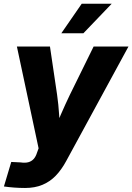

<svg xmlns="http://www.w3.org/2000/svg" viewBox="-38 -771 687 998"><path d="M-17.6 198.2 20.5 70.8 69.3 73.2Q92.3 76.7 108.9 72.3Q125.5 67.9 136.7 55.7Q147.9 43.5 154.3 22.9L162.6 0L49.8 -529.3H221.7L258.8 -278.3Q266.1 -227.1 269.3 -175.3Q272.5 -123.5 276.9 -67.9H233.9Q255.9 -123.5 278.3 -175.5Q300.8 -227.5 325.2 -278.3L448.7 -529.3H629.9L306.2 65.9Q281.7 111.3 251.5 142.6Q221.2 173.8 182.1 189.9Q143.1 206.1 92.3 206.1Q63 206.1 34.4 203.9Q5.9 201.7 -17.6 198.2ZM280.8 -598.1 386.7 -751.5H542.5L395.5 -598.1Z"/></svg>

Font: Inter 24pt ExtraBold
Style: Italic
Weight: 800
Italic angle: -9.3988°
Designer: Rasmus Andersson
Foundry: rsms
Version: Version 4.001;git-66647c0bb